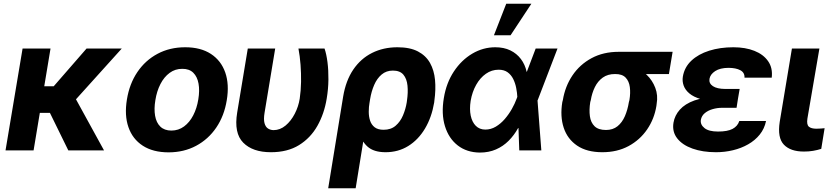

<svg xmlns="http://www.w3.org/2000/svg" viewBox="-20 -806 4454 1029"><path d="M250.8 -545.9 160 0H9.6L101 -545.9ZM632.6 -545.9 321.7 -201.2H167.4L172.7 -343.8H268L443.9 -545.9ZM346.1 0 238.7 -219.1 375.6 -294.9 537.5 0Z M883.4 10.5Q799.8 10.4 745.1 -25.2Q690.3 -60.8 668.3 -124.6Q646.2 -188.3 660.2 -273Q673.8 -357 716.3 -419.9Q758.8 -482.7 824.4 -517.7Q890 -552.7 972.5 -552.7Q1055.6 -552.7 1110.2 -517.1Q1164.8 -481.5 1187.2 -417.6Q1209.5 -353.7 1195.3 -268.8Q1181.8 -185.2 1139.1 -122.3Q1096.4 -59.5 1031 -24.6Q965.6 10.4 883.4 10.5ZM898.4 -106.2Q936.7 -106.4 966.3 -128.2Q995.9 -150 1015.5 -187.8Q1035.2 -225.7 1042.8 -273.6Q1050.7 -320.9 1044 -357.9Q1037.4 -394.8 1015.9 -416.1Q994.4 -437.4 957 -437.1Q918.9 -437.4 889.1 -415.4Q859.3 -393.5 839.8 -355.5Q820.3 -317.6 812.7 -269.3Q804.8 -222.6 811.2 -185.6Q817.6 -148.6 839.3 -127.5Q861 -106.4 898.4 -106.2Z M1308 -545.9H1454.9L1397.9 -201.8Q1392 -166.4 1397.6 -146Q1403.2 -125.6 1416.4 -117.2Q1429.6 -108.8 1446.3 -108.6Q1481.2 -108.8 1510.5 -133.2Q1539.7 -157.6 1559.7 -196.3Q1579.7 -235 1586.3 -277.3Q1592.7 -320.8 1593.5 -367.1Q1594.2 -413.5 1590.7 -459.4Q1587.1 -505.4 1579.5 -545.9H1719.3Q1729.6 -516.1 1735.1 -472.9Q1740.6 -429.8 1740.1 -379.4Q1739.6 -329.1 1730.9 -277.3Q1717.8 -196.8 1681.1 -131.6Q1644.3 -66.5 1582.7 -28.4Q1521.1 9.8 1432 9.8Q1334.3 9.8 1283.6 -41.4Q1232.9 -92.6 1251.2 -203.1Z M1738.9 203.1 1819.1 -288.5Q1833.4 -374.2 1873.4 -433.2Q1913.5 -492.1 1974.1 -522.4Q2034.8 -552.7 2110 -552.7Q2177.1 -552.7 2219.8 -530.4Q2262.4 -508.1 2284.6 -468.7Q2306.7 -429.2 2311.5 -377.4Q2316.3 -325.6 2308 -266.8L2307 -257Q2293.5 -176.9 2257.6 -116.8Q2221.7 -56.8 2168 -23.5Q2114.3 9.8 2046.5 9.8Q1982.8 9.8 1949.1 -20.8Q1915.3 -51.5 1902.4 -106.2Q1889.6 -160.9 1888.7 -233L1960.7 -257.8Q1956.3 -233 1956.3 -207.1Q1956.3 -181.2 1963.5 -159.3Q1970.7 -137.3 1988 -123.9Q2005.4 -110.5 2035.9 -110.5Q2075.3 -110.5 2100.4 -132.3Q2125.6 -154 2139.8 -187.7Q2154.1 -221.5 2159.8 -257L2161.1 -266.8Q2167.6 -310.4 2163.9 -347.1Q2160.3 -383.7 2142 -405.7Q2123.7 -427.7 2085.5 -427.7Q2050.3 -427.7 2025.4 -406.7Q2000.5 -385.7 1985.4 -350.8Q1970.2 -315.9 1963.5 -274.2L1886.1 203.1Z M2551.9 11.7Q2481.6 11 2433.3 -26.5Q2384.9 -64 2364.7 -129.8Q2344.5 -195.6 2358.7 -280.7Q2372 -361.8 2412.5 -423Q2453.1 -484.2 2511.1 -518.5Q2569.1 -552.7 2634.3 -552.7Q2680.6 -552.7 2715 -536Q2749.4 -519.3 2771.7 -489.7Q2794 -460.1 2802.6 -420.9L2849.1 -424.4L2860.6 -269.7L2881.2 0H2763L2752.8 -283.2Q2751.6 -308.5 2746.5 -334.5Q2741.5 -360.5 2730.5 -382.7Q2719.4 -404.9 2700.5 -418.7Q2681.6 -432.4 2652.4 -432.4Q2614.9 -432.4 2584 -410.6Q2553.1 -388.9 2532 -351.4Q2510.8 -313.9 2502.4 -265.6Q2495.5 -220.9 2502.8 -186.1Q2510.2 -151.3 2530.1 -131.5Q2550 -111.7 2580.8 -111.5Q2610.7 -111.5 2637.2 -127.2Q2663.6 -143 2685.3 -168.1Q2707 -193.3 2723.1 -221.9Q2739.3 -250.5 2748.5 -276.2L2850.9 -545.9H2967.9L2862.6 -271.5L2800.5 -124.2L2756.7 -119.5Q2735.6 -81.2 2706 -51.5Q2676.4 -21.8 2637.9 -5.1Q2599.5 11.6 2551.9 11.7ZM2627.2 -617 2693.1 -785.9H2827.8L2716.3 -617Z M2993.6 -258.8 2996.5 -269.5Q3008.7 -343.4 3048 -401.8Q3087.4 -460.3 3150.4 -494.3Q3213.4 -528.3 3295.9 -528.3Q3306.1 -521.9 3314 -505.7Q3322 -489.6 3336.3 -472.8Q3350.6 -456 3379.5 -446.5Q3416 -433.9 3446.3 -404.7Q3476.6 -375.5 3491.9 -335.3Q3507.3 -295.1 3499.2 -249L3497.9 -238.3Q3486.7 -168.7 3448.2 -112.4Q3409.7 -56.1 3348.7 -23.1Q3287.7 9.8 3208 9.8Q3125.1 9.8 3073.1 -25.5Q3021.2 -60.7 3001.1 -121.5Q2981.1 -182.3 2993.6 -258.8ZM3146.3 -269.5 3143.4 -258.8Q3136.8 -217.5 3141.4 -183.5Q3145.9 -149.5 3166.5 -129.4Q3187.1 -109.4 3227.7 -109.4Q3264.6 -109.4 3289.5 -129.4Q3314.4 -149.5 3329.1 -183.5Q3343.8 -217.5 3350.4 -258.8L3353.3 -269.5Q3359.7 -307.5 3355.5 -339.3Q3351.4 -371.1 3332.8 -390.3Q3314.2 -409.5 3276.8 -409.2Q3237.5 -409.5 3210.6 -390.3Q3183.8 -371.1 3168.2 -339.3Q3152.6 -307.5 3146.3 -269.5ZM3584.8 -528.3 3565 -409.2H3276.8L3295.9 -528.3Z M3827 -285.9H3936.5L3927.5 -228.3H3850.4Q3824 -228.3 3799.3 -221.1Q3774.6 -214 3757.4 -199.8Q3740.2 -185.6 3736.1 -163.5Q3732.4 -138.1 3755.7 -119.5Q3778.9 -100.9 3828.3 -101Q3878.8 -100.9 3906 -115.2Q3933.2 -129.6 3942.2 -157.4H4085.5Q4077 -116.2 4051.8 -84.9Q4026.7 -53.6 3989.7 -32.6Q3952.8 -11.5 3908.5 -0.9Q3864.3 9.8 3817.2 9.8Q3745.7 9.8 3691.4 -9.6Q3637.1 -28.9 3609.3 -64.6Q3581.5 -100.2 3589.5 -148.6Q3596 -187.3 3623.5 -218.3Q3651.1 -249.3 3701.6 -267.6Q3752.1 -285.9 3827 -285.9ZM3933 -264.6H3823.4Q3771.1 -264.6 3734 -275.6Q3697 -286.5 3674.8 -305.1Q3652.6 -323.6 3644.1 -347Q3635.6 -370.4 3639.6 -395.1Q3648.1 -445.9 3685.4 -480.9Q3722.6 -515.9 3780.9 -534.3Q3839.3 -552.7 3910.5 -552.7Q3974.9 -552.7 4023.2 -533.5Q4071.6 -514.3 4096.8 -477.8Q4122.1 -441.4 4116 -389.8H3970.1Q3971.4 -416.9 3947.9 -429.5Q3924.4 -442.2 3884.4 -442.4Q3839.1 -442.2 3812.7 -424.9Q3786.4 -407.5 3782.4 -383.4Q3778.5 -359.1 3800.7 -344.3Q3822.9 -329.5 3867 -329.3H3944.1Z M4224.2 -545.9H4371.5L4307.2 -170.5Q4302.3 -138.3 4314.9 -127.2Q4327.5 -116.2 4355.9 -116.2Q4369.5 -116.2 4380 -117.2Q4390.4 -118.2 4399.4 -118.9L4381.4 -8.2Q4361.3 -1.6 4337.5 2.4Q4313.8 6.4 4288.5 6.2Q4216.8 6.4 4181.2 -30.6Q4145.7 -67.6 4158.8 -152.9Z"/></svg>

Font: Inter Tight
Style: Italic
Weight: 400
Italic angle: -9.39999°
Designer: Rasmus Andersson
Foundry: rsms
Version: Version 3.002